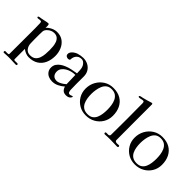

<svg xmlns="http://www.w3.org/2000/svg" viewBox="32 -1627 2674 2674"><g transform="rotate(45 1369.0 -290.0)"><path d="M461 -285Q461 -317 457.5 -354.5Q454 -392 442 -425Q430 -458 405 -479Q380 -500 337 -500Q324 -500 311 -497Q298 -494 286 -489Q261 -479 235 -453.5Q209 -428 207 -398Q205 -367 205 -334.5Q205 -302 205 -270Q205 -243 205.5 -216Q206 -189 207 -162Q209 -113 237.5 -77Q266 -41 318 -41Q369 -41 398 -64.5Q427 -88 440.5 -125Q454 -162 457.5 -204.5Q461 -247 461 -285ZM575 -284Q575 -204 546.5 -141.5Q518 -79 462 -43.5Q406 -8 321 -8Q292 -8 259.5 -21.5Q227 -35 205 -54Q205 -4 205 46.5Q205 97 205 147Q205 156 211 160Q213 162 220.5 162.5Q228 163 232 163Q241 163 250 162.5Q259 162 268 162Q276 162 281 164.5Q286 167 286 176Q286 186 280.5 189Q275 192 266 192Q239 192 212 190Q185 188 157 188Q140 188 122.5 188Q105 188 88 189Q64 192 38 192Q24 192 24 177Q24 161 41 161Q49 161 56 161.5Q63 162 70 162Q76 162 89 160.5Q102 159 102 150Q102 46 102.5 -57.5Q103 -161 103 -264Q103 -311 103 -357.5Q103 -404 101 -450Q101 -468 96 -477.5Q91 -487 71 -487Q61 -487 51 -484.5Q41 -482 31 -482Q25 -482 20 -485Q15 -488 15 -495Q15 -501 19.5 -504.5Q24 -508 29 -509Q37 -511 46.5 -512.5Q56 -514 65 -515Q78 -517 102 -522.5Q126 -528 149 -532.5Q172 -537 181 -537Q195 -537 198 -526Q202 -514 201.5 -497.5Q201 -481 201 -469V-465Q229 -497 272 -517.5Q315 -538 358 -538Q429 -538 477.5 -502Q526 -466 550.5 -408Q575 -350 575 -284Z M963 -116Q961 -160 960.5 -205Q960 -250 958 -294H949Q918 -294 882 -284.5Q846 -275 814 -256Q782 -237 761.5 -209Q741 -181 741 -145Q741 -101 764.5 -75.5Q788 -50 833 -50Q853 -50 878 -61Q903 -72 926 -87.5Q949 -103 963 -116ZM1148 -52Q1148 -45 1141.5 -35.5Q1135 -26 1130 -21Q1117 -9 1100 -4.5Q1083 0 1066 0Q1025 0 1003 -20Q981 -40 970 -77Q933 -44 887.5 -22Q842 0 791 0Q752 0 719 -14.5Q686 -29 665.5 -58Q645 -87 645 -128Q645 -168 665 -198Q685 -228 716 -249Q747 -270 780 -283Q823 -301 868.5 -309.5Q914 -318 959 -326Q958 -356 956 -393Q954 -430 940 -457Q930 -478 909.5 -495.5Q889 -513 864 -513Q822 -513 795 -489Q768 -465 760 -424Q759 -417 759 -409Q759 -401 757 -395Q755 -388 745.5 -384Q736 -380 729 -380Q707 -380 691.5 -391.5Q676 -403 676 -427Q676 -440 680 -449Q686 -466 701.5 -481.5Q717 -497 736.5 -508.5Q756 -520 772 -525Q794 -532 821 -536.5Q848 -541 870 -541Q923 -541 965.5 -518.5Q1008 -496 1032.5 -456Q1057 -416 1057 -361V-330Q1057 -272 1056.5 -214.5Q1056 -157 1059 -99Q1061 -80 1067 -62.5Q1073 -45 1097 -45Q1109 -45 1120.5 -51Q1132 -57 1141 -57Q1148 -57 1148 -52Z M1617 -266Q1617 -307 1611 -350Q1605 -393 1588 -430Q1571 -467 1539.5 -489.5Q1508 -512 1456 -512Q1408 -512 1377.5 -488Q1347 -464 1331 -425.5Q1315 -387 1308.5 -344.5Q1302 -302 1302 -264Q1302 -222 1308.5 -180.5Q1315 -139 1332 -104Q1349 -69 1381 -48Q1413 -27 1464 -27Q1514 -27 1544.5 -49Q1575 -71 1590.5 -107Q1606 -143 1611.5 -185Q1617 -227 1617 -266ZM1731 -262Q1731 -186 1694.5 -126Q1658 -66 1596.5 -31.5Q1535 3 1459 3Q1384 3 1324 -31.5Q1264 -66 1228.5 -126Q1193 -186 1193 -260Q1193 -337 1228 -401Q1263 -465 1324 -503.5Q1385 -542 1463 -542Q1549 -542 1608.5 -507Q1668 -472 1699.5 -409Q1731 -346 1731 -262Z M2093 -15Q2093 -9 2087.5 -4Q2082 1 2076 1Q2045 1 2013 -0.5Q1981 -2 1949 -2Q1930 -2 1911.5 -2Q1893 -2 1874 -1Q1863 0 1852 0.5Q1841 1 1830 1Q1824 1 1820.5 -5Q1817 -11 1817 -16Q1817 -26 1828 -29Q1837 -31 1847.5 -30Q1858 -29 1868 -29Q1880 -29 1889.5 -35.5Q1899 -42 1899 -55Q1899 -132 1900 -210Q1901 -288 1901 -365Q1901 -443 1900 -521Q1899 -599 1899 -677Q1899 -688 1895.5 -698.5Q1892 -709 1878 -709Q1861 -709 1844 -704Q1827 -699 1809 -699Q1806 -699 1800 -701Q1794 -703 1794 -707Q1794 -720 1803 -723Q1815 -728 1828 -729.5Q1841 -731 1852 -734Q1884 -742 1915.5 -751Q1947 -760 1978 -770Q1981 -771 1983.5 -771.5Q1986 -772 1989 -772Q2003 -772 2003 -757Q2003 -729 2003 -700.5Q2003 -672 2003 -643V-375Q2003 -296 2003.5 -215.5Q2004 -135 2004 -55Q2004 -42 2016 -35.5Q2028 -29 2039 -29Q2050 -29 2060.5 -30Q2071 -31 2081 -31Q2085 -31 2089 -25Q2093 -19 2093 -15Z M2583 -266Q2583 -307 2577 -350Q2571 -393 2554 -430Q2537 -467 2505.5 -489.5Q2474 -512 2422 -512Q2374 -512 2343.5 -488Q2313 -464 2297 -425.5Q2281 -387 2274.5 -344.5Q2268 -302 2268 -264Q2268 -222 2274.5 -180.5Q2281 -139 2298 -104Q2315 -69 2347 -48Q2379 -27 2430 -27Q2480 -27 2510.5 -49Q2541 -71 2556.5 -107Q2572 -143 2577.5 -185Q2583 -227 2583 -266ZM2697 -262Q2697 -186 2660.5 -126Q2624 -66 2562.5 -31.5Q2501 3 2425 3Q2350 3 2290 -31.5Q2230 -66 2194.5 -126Q2159 -186 2159 -260Q2159 -337 2194 -401Q2229 -465 2290 -503.5Q2351 -542 2429 -542Q2515 -542 2574.5 -507Q2634 -472 2665.5 -409Q2697 -346 2697 -262Z"/></g></svg>

Font: Kaisei Tokumin Medium
Style: Regular
Weight: 500
Designer: Font-Kai, 金井和夫
Foundry: KAZUO KANAI
Version: Version 5.003